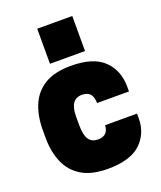

<svg xmlns="http://www.w3.org/2000/svg" viewBox="-145 -872 819 978"><g transform="rotate(-20 264.0 -383.0)"><path d="M270 14Q183 14 129 -18.5Q75 -51 50 -109.5Q25 -168 25 -245V-285Q25 -361 49.5 -419.5Q74 -478 128 -511Q182 -544 270 -544Q392 -544 448.5 -489Q505 -434 505 -344V-320H332Q332 -386 274 -386Q208 -386 208 -293V-245Q208 -192 224 -168Q240 -144 274 -144Q329 -144 332 -200H505V-176Q505 -92 448.5 -39Q392 14 270 14ZM365 -590H175V-780H365Z"/></g></svg>

Font: Tanohe Sans ExtraBold
Style: Regular
Weight: 800
Designer: Village Type and Design LLC & Cristiano Sobral
Foundry: Cooper Hewitt Smithsonian Design Museum
Version: Version 1.00;September 29, 2021;FontCreator 13.0.0.2655 64-b